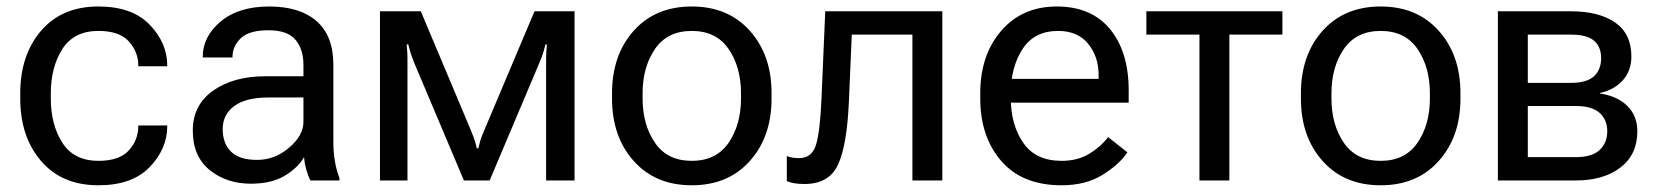

<svg xmlns="http://www.w3.org/2000/svg" viewBox="-20 -548 5045 583"><path d="M41.5 -249V-264.6Q41.5 -380.9 104.7 -454.6Q168 -528.3 278.8 -528.3Q381.3 -528.3 434.6 -472.9Q487.8 -417.5 487.8 -349.1V-346.7H399.9V-349.1Q399.9 -390.6 371.1 -422.4Q342.3 -454.1 278.8 -454.1Q204.6 -454.1 169.4 -399.2Q134.3 -344.2 134.3 -264.6V-249Q134.3 -169.4 169.4 -114.5Q204.6 -59.6 278.8 -59.6Q342.3 -59.6 371.1 -91.3Q399.9 -123 399.9 -164.6V-167H487.8V-164.6Q487.8 -96.2 434.6 -40.8Q381.3 14.6 278.8 14.6Q168 14.6 104.7 -59.1Q41.5 -132.8 41.5 -249Z M565.4 -151.4Q565.4 -229.5 627.4 -272.9Q689.5 -316.4 785.2 -316.4H901.4V-351.6Q901.4 -397.9 877.4 -427Q853.5 -456.1 794.9 -456.1Q736.3 -456.1 711.2 -431.9Q686 -407.7 686 -376V-373.5H595.7V-376Q595.7 -437 650.1 -482.7Q704.6 -528.3 797.4 -528.3Q890.1 -528.3 941.2 -483.9Q992.2 -439.5 992.2 -351.6V-117.2Q992.2 -85.4 997.1 -57.4Q1002 -29.3 1010.7 -7.8V0H922.9Q916 -12.2 910.4 -31.7Q904.8 -51.3 903.3 -70.8Q885.3 -39.1 845 -14.6Q804.7 9.8 741.2 9.8Q668 9.8 616.7 -31.7Q565.4 -73.2 565.4 -151.4ZM656.2 -156.2Q656.2 -112.3 681.6 -87.4Q707 -62.5 760.7 -62.5Q814.5 -62.5 857.9 -99.6Q901.4 -136.7 901.4 -178.2V-252H794.9Q726.6 -252 691.4 -226.1Q656.2 -200.2 656.2 -156.2Z M1133.8 0V-513.7H1257.8L1406.7 -159.7Q1418.5 -131.3 1421.9 -120.4Q1425.3 -109.4 1427.7 -97.7H1432.6Q1435.1 -109.4 1438.2 -120.4Q1441.4 -131.3 1453.1 -158.7L1603 -513.7H1724.6V0H1638.2V-349.6Q1638.2 -378.4 1638.9 -390.9Q1639.6 -403.3 1640.6 -413.1H1636.2Q1633.8 -403.3 1630.4 -391.1Q1627 -378.9 1615.2 -351.1L1466.8 0H1388.7L1239.7 -352.5Q1229.5 -377.4 1225.8 -390.4Q1222.2 -403.3 1219.7 -413.1H1214.8Q1215.8 -403.3 1216.6 -391.1Q1217.3 -378.9 1217.3 -353V0Z M1838.4 -249V-264.6Q1838.4 -380.9 1904.3 -454.6Q1970.2 -528.3 2080.6 -528.3Q2190.9 -528.3 2256.8 -454.6Q2322.8 -380.9 2322.8 -264.6V-249Q2322.8 -132.8 2256.8 -59.1Q2190.9 14.6 2080.6 14.6Q1970.2 14.6 1904.3 -59.1Q1838.4 -132.8 1838.4 -249ZM1931.2 -264.6V-249Q1931.2 -169.4 1968.8 -114.5Q2006.3 -59.6 2080.6 -59.6Q2154.8 -59.6 2192.4 -114.5Q2230 -169.4 2230 -249V-264.6Q2230 -344.2 2192.4 -399.2Q2154.8 -454.1 2080.6 -454.1Q2006.3 -454.1 1968.8 -399.2Q1931.2 -344.2 1931.2 -264.6Z M2566.4 -442.9 2557.6 -239.3Q2551.8 -106 2524.4 -47.6Q2497.1 10.7 2422.9 10.7Q2406.2 10.7 2392.3 8.5Q2378.4 6.3 2369.1 2V-74.2Q2377.4 -70.8 2386.5 -69.3Q2395.5 -67.9 2406.2 -67.9Q2444.8 -67.9 2457.5 -107.4Q2470.2 -147 2474.6 -252L2485.8 -513.7H2841.3V0H2750.5V-442.9Z M2956.5 -249V-264.6Q2956.5 -380.9 3020.3 -454.6Q3084 -528.3 3189 -528.3Q3293.9 -528.3 3350.6 -459.5Q3407.2 -390.6 3407.2 -273.4V-236.3H3012.2V-308.6H3315.9V-320.3Q3315.9 -376 3284.2 -415Q3252.4 -454.1 3192.9 -454.1Q3120.6 -454.1 3085 -399.2Q3049.3 -344.2 3049.3 -264.6V-249Q3049.3 -169.4 3086.9 -114.5Q3124.5 -59.6 3203.6 -59.6Q3252.4 -59.6 3287.6 -81.1Q3322.8 -102.5 3344.7 -131.8L3403.3 -85.4Q3378.9 -48.8 3327.9 -17.1Q3276.9 14.6 3203.6 14.6Q3084 14.6 3020.3 -59.1Q2956.5 -132.8 2956.5 -249Z M3460.9 -442.9V-513.7H3874V-442.9H3712.9V0H3622.1V-442.9Z M3930.2 -249V-264.6Q3930.2 -380.9 3996.1 -454.6Q4062 -528.3 4172.4 -528.3Q4282.7 -528.3 4348.6 -454.6Q4414.6 -380.9 4414.6 -264.6V-249Q4414.6 -132.8 4348.6 -59.1Q4282.7 14.6 4172.4 14.6Q4062 14.6 3996.1 -59.1Q3930.2 -132.8 3930.2 -249ZM4022.9 -264.6V-249Q4022.9 -169.4 4060.5 -114.5Q4098.1 -59.6 4172.4 -59.6Q4246.6 -59.6 4284.2 -114.5Q4321.8 -169.4 4321.8 -249V-264.6Q4321.8 -344.2 4284.2 -399.2Q4246.6 -454.1 4172.4 -454.1Q4098.1 -454.1 4060.5 -399.2Q4022.9 -344.2 4022.9 -264.6Z M4528.3 0V-513.7H4750Q4835.4 -513.7 4884.5 -479.5Q4933.6 -445.3 4933.6 -376.5Q4933.6 -333 4907.5 -304Q4881.3 -274.9 4837.9 -265.6V-264.2Q4891.1 -256.3 4921.4 -226.3Q4951.7 -196.3 4951.7 -149.4Q4951.7 -78.6 4900.4 -39.3Q4849.1 0 4764.6 0ZM4619.1 -296.4H4750Q4798.8 -296.4 4820.3 -316.7Q4841.8 -336.9 4841.8 -371.6Q4841.8 -405.8 4820.3 -424.3Q4798.8 -442.9 4750 -442.9H4619.1ZM4619.1 -70.8H4764.6Q4814 -70.8 4837.2 -92.5Q4860.4 -114.3 4860.4 -149.4Q4860.4 -184.1 4837.4 -205.1Q4814.5 -226.1 4764.6 -226.1H4619.1Z"/></svg>

Font: RobotoFlex
Style: Regular
Weight: 400
Designer: Berlow after Robertson
Foundry: Google
Version: Version 2.136